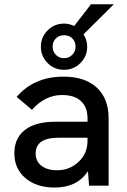

<svg xmlns="http://www.w3.org/2000/svg" viewBox="-20 -854 582 883"><path d="M389.5 0 384.5 -66.5Q334.5 8.5 231.5 8.5Q148 8.5 97 -34.8Q46 -78 46 -149Q46 -227.5 107 -265Q154 -294 233.5 -294H382.5V-310Q382.5 -361 352.5 -389Q322.5 -417 265.5 -417Q187 -417 127 -349L56.5 -408.5Q136.5 -501.5 272.5 -501.5Q370.5 -501.5 425 -451.2Q479.5 -401 479.5 -310V0ZM242.5 -71Q300.5 -71 341.5 -109.8Q382.5 -148.5 382.5 -206V-220.5H247.5Q196.5 -220.5 169.5 -202Q144 -183.5 144 -148Q144 -112.5 170.5 -91.8Q197 -71 242.5 -71ZM168 -639Q168 -683 199 -714.2Q230 -745.5 274.5 -745.5Q298 -745.5 321 -734.5L398.5 -834.5H503.5L364 -696Q381 -669.5 381 -639Q381 -595 349.8 -564Q318.5 -533 274.5 -533Q229.5 -533 198.8 -564.2Q168 -595.5 168 -639ZM327.5 -639.5Q327.5 -662.5 312.8 -677.2Q298 -692 274.5 -692Q251.5 -692 236.8 -677Q222 -662 222 -639.5Q222 -617 237 -601.8Q252 -586.5 274.5 -586.5Q297 -586.5 312.2 -601.8Q327.5 -617 327.5 -639.5Z"/></svg>

Font: HK Grotesk Medium
Style: Regular
Weight: 500
Designer: Alfredo Marco Pradil
Foundry: Hanken Design Co.
Version: Version 3.001;FEAKit 1.0